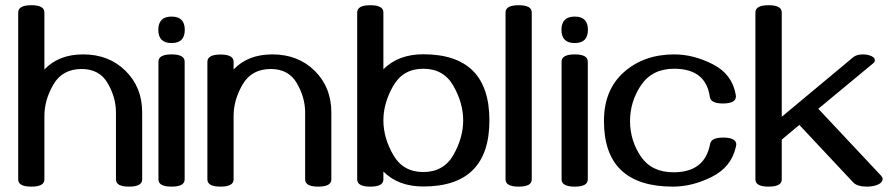

<svg xmlns="http://www.w3.org/2000/svg" viewBox="-20 -694 3369 726"><path d="M467.8 11.7Q418.5 11.7 418.5 -15.6V-268.6Q418.5 -325.7 387.2 -379.4Q356 -433.1 288.6 -433.1Q216.3 -433.1 182.1 -374.8Q147.9 -316.4 147.9 -255.4V-15.6Q147.9 11.7 98.6 11.7Q48.8 11.7 48.8 -15.6V-647Q48.8 -674.3 98.6 -674.3Q147.9 -674.3 147.9 -647V-431.2Q201.7 -488.3 294.4 -488.3Q392.1 -488.3 454.8 -426Q517.6 -363.8 517.6 -269V-15.6Q517.6 11.7 467.8 11.7Z M628.9 -531.2Q578.6 -531.2 578.6 -581.1Q578.6 -631.3 628.9 -631.3Q678.7 -631.3 678.7 -581.1Q678.7 -531.2 628.9 -531.2ZM628.9 11.7Q579.1 11.7 579.1 -15.6V-460.9Q579.1 -488.3 628.9 -488.3Q678.2 -488.3 678.2 -460.9V-15.6Q678.2 11.7 628.9 11.7Z M1183.1 11.7Q1133.8 11.7 1133.8 -15.6V-268.6Q1133.8 -325.7 1102.5 -379.4Q1071.3 -433.1 1003.9 -433.1Q931.6 -433.1 897.5 -374.8Q863.3 -316.4 863.3 -255.4V-15.6Q863.3 11.7 814 11.7Q764.2 11.7 764.2 -15.6V-460.4Q764.2 -487.8 814 -487.8Q863.3 -487.8 863.3 -460.4V-431.2Q917 -488.3 1009.8 -488.3Q1107.4 -488.3 1170.2 -426Q1232.9 -363.8 1232.9 -269V-15.6Q1232.9 11.7 1183.1 11.7Z M1380.4 11.7Q1330.6 11.7 1330.6 -15.6V-647Q1330.6 -674.3 1380.4 -674.3Q1429.7 -674.3 1429.7 -647V-432.1Q1486.3 -488.8 1580.6 -488.8Q1830.6 -488.8 1830.6 -238.8Q1830.6 11.2 1580.6 11.2Q1485.8 11.2 1429.7 -45.4V-15.6Q1429.7 11.7 1380.4 11.7ZM1580.6 -43.5Q1657.7 -43.5 1694.6 -108.4Q1731.4 -173.3 1731.4 -238.8Q1731.4 -304.2 1694.6 -369.1Q1657.7 -434.1 1580.6 -434.1Q1503.9 -434.1 1466.8 -369.1Q1429.7 -304.2 1429.7 -238.8Q1429.7 -173.3 1466.8 -108.4Q1503.9 -43.5 1580.6 -43.5Z M1941.4 11.7Q1891.6 11.7 1891.6 -15.6V-647Q1891.6 -674.3 1941.4 -674.3Q1990.7 -674.3 1990.7 -647V-15.6Q1990.7 11.7 1941.4 11.7Z M2153.3 -531.2Q2103 -531.2 2103 -581.1Q2103 -631.3 2153.3 -631.3Q2203.1 -631.3 2203.1 -581.1Q2203.1 -531.2 2153.3 -531.2ZM2153.3 11.7Q2103.5 11.7 2103.5 -15.6V-460.9Q2103.5 -488.3 2153.3 -488.3Q2202.6 -488.3 2202.6 -460.9V-15.6Q2202.6 11.7 2153.3 11.7Z M2524.9 11.7Q2263.7 11.7 2263.7 -236.3Q2263.7 -354.5 2339.4 -421.4Q2415 -488.3 2529.8 -488.3Q2602.1 -488.3 2675 -451.2Q2748 -414.1 2761.7 -337.4Q2762.7 -331.5 2762.7 -329.6Q2762.7 -302.7 2713.4 -302.7Q2667.5 -302.7 2664.1 -327.6Q2648.9 -434.1 2529.3 -434.1Q2446.3 -434.1 2404.3 -372.3Q2362.3 -310.5 2362.3 -235.4Q2362.8 -162.1 2403.3 -102.3Q2443.8 -42.5 2526.9 -42.5Q2645 -42.5 2665 -149.4Q2668.9 -173.8 2714.4 -173.8Q2764.2 -173.8 2764.2 -147Q2764.2 -148.9 2762.2 -137.2Q2744.6 -61.5 2670.9 -24.9Q2597.2 11.7 2524.9 11.7Z M3258.8 11.7Q3220.7 11.7 3205.6 -4.9L3002.4 -221.7L2936 -166V-15.6Q2936 11.7 2886.2 11.7Q2836.4 11.7 2836.4 -15.6V-647Q2836.4 -674.3 2886.2 -674.3Q2936 -674.3 2936 -647V-252.4L3206.1 -477.5Q3218.3 -488.3 3243.7 -488.3Q3256.3 -488.3 3265.6 -485.4Q3288.1 -479 3288.1 -465.8Q3288.1 -460.4 3281.7 -454.6L3074.2 -282.7L3311.5 -29.8Q3317.4 -23.4 3317.4 -17.6Q3317.4 1.5 3282.7 9.3Q3271.5 11.7 3258.8 11.7Z"/></svg>

Font: Gayathri
Style: Bold
Weight: 700
Designer: Binoy Dominic <binoy.domenic@gmail.com>
Foundry: SMC
Version: Version 1.000